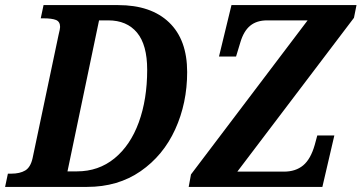

<svg xmlns="http://www.w3.org/2000/svg" viewBox="-42 -734 1420 754"><path d="M-11 -52H2Q36 -52 57 -64.5Q78 -77 86 -113L188 -597Q194 -621 194 -628Q194 -649 178 -655.5Q162 -662 129 -662H118L129 -714H422Q551 -714 622 -646Q693 -578 693 -451Q693 -329 646 -226Q599 -123 510 -61.5Q421 0 300 0H-22ZM260 -61Q345 -61 407.5 -112Q470 -163 503 -253.5Q536 -344 536 -460Q536 -558 496 -606Q456 -654 383 -654H347L223 -61ZM708 -49 1166 -654H1007Q966 -654 940.5 -633Q915 -612 902 -568L885 -512H818L867 -714H1358L1348 -664L890 -60H1073Q1119 -60 1148.5 -84.5Q1178 -109 1194 -165L1204 -202H1271L1224 0H699Z"/></svg>

Font: Noto Serif Narrow
Style: Bold Italic
Weight: 700
Width: 4
Italic angle: -12°
Designer: Monotype Design Team
Foundry: Monotype Imaging Inc.
Version: Version 1.001